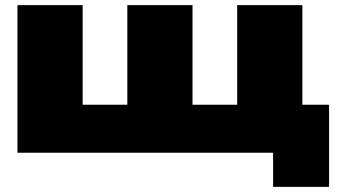

<svg xmlns="http://www.w3.org/2000/svg" viewBox="-20 -595 1329 748"><path d="M1158 -575V-111L1082 -187H1262V133H1044V-54L1160 0H48V-575H302V-111L226 -187H532L476 -111V-575H730V-111L654 -187H960L904 -111V-575Z"/></svg>

Font: Unbounded Black
Style: Regular
Weight: 900
Designer: Luke Prowse, Jean-Baptiste Morizot, Fátima Lázaro, Florian Runge
Foundry: NaN
Version: Version 1.701;gftools[0.9.28.dev5+ged2979d]